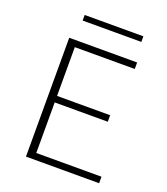

<svg xmlns="http://www.w3.org/2000/svg" viewBox="-144 -898 869 999"><g transform="rotate(20 290.0 -398.5)"><path d="M522 -36V0H117V-658H493V-622H161V-352H455V-316H161V-36ZM152 -797H477V-766H152Z"/></g></svg>

Font: Ysabeau Light
Style: Regular
Weight: 300
Designer: Christian Thalmann (Catharsis Fonts)
Version: Version 0.003